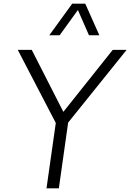

<svg xmlns="http://www.w3.org/2000/svg" viewBox="-20 -1020 706 1040"><path d="M303.2 -829.1H247.1L371.1 -1000H441.9L518.1 -829.1H461.9L401.9 -965.8ZM349.1 -356 298.8 0H231.9L282.2 -354L76.2 -750H151.9L323.2 -414.1L590.8 -750H666Z"/></svg>

Font: Oakes Grotesk
Style: Light Italic
Weight: 300
Designer: Samuel Oakes
Foundry: Samuel Oakes
Version: Version 1.0 | wf-rip DC20170320